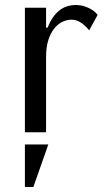

<svg xmlns="http://www.w3.org/2000/svg" viewBox="-20 -531 422 771"><path d="M80 -500V0H165V-302Q165 -343 174.5 -371.5Q184 -400 199 -418Q214 -436 232 -444Q250 -452 267 -452Q290 -452 309.5 -437Q329 -422 338 -409L372 -471Q363 -483 350.5 -491Q338 -499 325.5 -503.5Q313 -508 302.5 -509.5Q292 -511 287 -511Q245 -511 217 -488Q189 -465 171 -420H165V-500ZM174 49H80V220H114Z"/></svg>

Font: Tenor Sans
Style: Regular
Weight: 400
Designer: Denis Masharov
Foundry: Denis Masharov
Version: Version 1.1